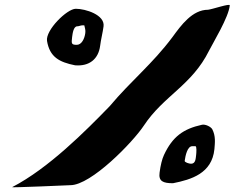

<svg xmlns="http://www.w3.org/2000/svg" viewBox="-20 -778 963 788"><path d="M30 -10C24 -7 269 -18 269 -18C354 -18 525 -194 570 -262C652 -386 767 -427 838 -570C854 -602 919 -708 923 -756C924 -765 852 -740 834 -738C769 -738 723 -674 688 -626C605 -515 520 -449 430 -342C332 -241 179 -87 30 -10ZM173 -610C184 -544 223 -523 288 -510C347 -505 384 -536 391 -590C394 -615 402 -646 405 -670C411 -717 331 -742 291 -742C255 -742 166 -654 173 -610ZM276 -626C278 -642 282 -670 297 -670C304 -670 311 -674 318 -674H326C328 -665 332 -654 330 -642C327 -619 315 -594 295 -594C272 -594 273 -600 276 -626ZM635 -70C630 -34 649 -26 690 -26C765 -41 850 -66 860 -166C862 -192 866 -219 851 -248C845 -258 823 -269 809 -266C732 -249 688 -217 653 -142C645 -125 639 -100 635 -70ZM738 -118C741 -139 749 -179 770 -178H782C788 -178 786 -152 785 -142C783 -127 783 -106 764 -106C756 -106 737 -112 738 -118Z"/></svg>

Font: Yuck
Style: It
Weight: 400
Version: Version Bleh